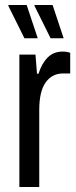

<svg xmlns="http://www.w3.org/2000/svg" viewBox="-20 -743 302 763"><path d="M181 -591 117 -720V-723H189L233 -591ZM77 -591 13 -720 14 -723H86L130 -591ZM57 0V-526H121L127 -450H133Q146 -491 169.5 -514.5Q193 -538 229 -538Q247 -538 259 -533V-451H230Q187 -451 161.5 -415.5Q136 -380 136 -306V0Z"/></svg>

Font: Archivo Condensed
Style: Regular
Weight: 400
Width: 3
Designer: Hector Gatti
Foundry: Omnibus-Type
Version: Version 2.001; ttfautohint (v1.8.3)